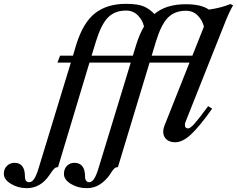

<svg xmlns="http://www.w3.org/2000/svg" viewBox="-214 -733 1234 1000"><path d="M753 -100Q749 -91 749 -82Q749 -73 753.5 -68.5Q758 -64 765 -64Q777 -64 800 -90Q823 -116 870 -180L891 -167Q825 -74 781 -33Q737 8 698 8Q670 8 653 -7Q636 -22 636 -47Q636 -61 642 -77L773 -407H565L400 138Q389 137 381.5 144.5Q374 152 367 162.5Q360 173 357 178Q337 207 307 227Q277 247 237 247Q192 247 155.5 225Q119 203 119 173Q119 146 135 130.5Q151 115 173 115Q229 115 229 187Q229 201 235 208.5Q241 216 250 216Q265 216 277 197Q289 178 301 137L467 -407H252L88 138Q77 137 69 145Q61 153 54 163.5Q47 174 44 178Q-2 247 -75 247Q-120 247 -157 224.5Q-194 202 -194 173Q-194 146 -177.5 130.5Q-161 115 -139 115Q-84 115 -84 187Q-84 216 -62 216Q-47 216 -35 197Q-23 178 -11 137L155 -407H85L99 -443H166L183 -500Q219 -616 281.5 -664.5Q344 -713 442 -713Q504 -713 535 -699.5Q566 -686 590 -660Q651 -711 753 -711Q834 -711 874 -683Q938 -692 986 -712L1000 -705Q979 -670 955 -608ZM495 -499Q513 -556 536 -595Q529 -627 504.5 -652.5Q480 -678 443 -678Q384 -678 348.5 -642Q313 -606 286 -518L263 -443H478ZM788 -443 848 -594Q841 -626 816.5 -651.5Q792 -677 754 -677Q696 -677 660.5 -641Q625 -605 598 -516L576 -443Z"/></svg>

Font: Ibarra Real Nova
Style: Bold Italic
Weight: 700
Italic angle: -22°
Designer: Jose Maria Ribagorda & Octavio Pardo
Foundry: Octavio Pardo
Version: Version 1.014